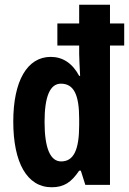

<svg xmlns="http://www.w3.org/2000/svg" viewBox="-20 -780 544 810"><path d="M198 10C250 10 281 -11 314 -60H321L340 0H444V-588H504V-681H444V-760H314V-681H222V-588H314V-553C314 -533 316 -502 318 -460H314C285 -514 244 -540 194 -540C95 -540 36 -439 36 -267C36 -94 94 10 198 10ZM238 -99C192 -99 168 -155 168 -266C168 -373 191 -427 237 -427C291 -427 314 -381 314 -279V-252C314 -146 290 -99 238 -99Z"/></svg>

Font: Noto Sans Hebrew ExtraCondensed
Style: Bold
Weight: 700
Width: 2
Designer: Monotype Design Team
Foundry: Monotype Imaging Inc.
Version: Version 2.004